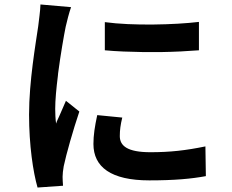

<svg xmlns="http://www.w3.org/2000/svg" viewBox="-20 -797 1040 859"><path d="M262 34C261 20 260 5 260 -6C260 -16 262 -38 265 -53C276 -106 307 -215 335 -298L275 -346C266 -325 257 -305 248 -284L244 -275C242 -271 240 -267 238 -262L234 -253C233 -250 232 -247 231 -244C228 -264 227 -291 227 -310C227 -349 232 -402 239 -458L240 -469C251 -553 266 -639 274 -678C278 -696 290 -744 298 -765L161 -777C160 -745 154 -708 151 -680C140 -603 110 -434 110 -284C110 -148 128 -27 148 42L262 34ZM870 -572V-699C762 -686 572 -681 449 -698V-572C501 -567 561 -565 622 -564H632C634 -564 636 -564 637 -564H648C662 -564 676 -564 690 -564H700C761 -565 820 -568 870 -572ZM901 -9 899 -142C811 -124 742 -116 653 -116C551 -116 516 -144 516 -188C516 -215 519 -238 527 -271L415 -282C404 -231 398 -192 398 -153C398 -50 476 10 648 10C761 10 836 3 901 -9Z"/></svg>

Font: Glow Sans TC Normal
Style: Bold
Weight: 700
Designer: Ryoko NISHIZUKA (kana, bopomofo & ideographs); Paul D. Hunt (Latin, Greek & Cyrillic); Sandoll Communications, Soo-young
Version: Version 0.93